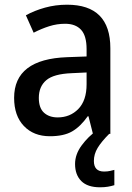

<svg xmlns="http://www.w3.org/2000/svg" viewBox="-20 -569 562 816"><path d="M265 -549Q449 -549 449 -364V0H375L356 -75H353Q322 -31 286.5 -10.5Q251 10 192 10Q123 10 81.5 -33.5Q40 -77 40 -153Q40 -318 266 -326L348 -329V-360Q348 -417 324.5 -442.5Q301 -468 257 -468Q222 -468 189 -457.5Q156 -447 123 -430L90 -504Q126 -524 171 -536.5Q216 -549 265 -549ZM285 -258Q208 -255 176.5 -228Q145 -201 145 -153Q145 -110 167 -90Q189 -70 225 -70Q278 -70 313 -106Q348 -142 348 -211V-261ZM379 115Q379 160 422 160Q437 160 447.5 157.5Q458 155 466 153V218Q453 222 438.5 224.5Q424 227 405 227Q352 227 325.5 200.5Q299 174 299 128Q299 87 327 49Q355 11 391 -14L444 0Q411 33 395 59.5Q379 86 379 115Z"/></svg>

Font: Noto Sans Gujarati UI SemiCondensed Medium
Style: Regular
Weight: 500
Width: 4
Designer: Jelle Bosma - Monotype Design Team, Universal Thirst
Foundry: Monotype Imaging Inc.
Version: Version 2.106; ttfautohint (v1.8.4.7-5d5b)